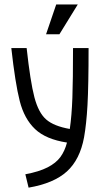

<svg xmlns="http://www.w3.org/2000/svg" viewBox="-20 -655 478 869"><path d="M94.7 133.8Q157.2 122.1 195.3 102.5Q233.4 83 253.4 55.7Q273.4 28.3 283.2 -9.8Q187.5 -24.4 138.7 -70.8Q89.8 -117.2 69.3 -197.8Q48.8 -278.3 31.2 -437.5H100.6Q117.2 -285.2 135.7 -214.8Q154.3 -144.5 189 -114.3Q223.6 -84 295.9 -71.3Q304.7 -131.8 307.6 -212.9Q310.5 -293.9 310.5 -437.5H380.9Q380.9 -266.6 376 -179.7Q371.1 -92.8 360.4 -33.2Q341.8 67.4 282.7 121.1Q223.6 174.8 109.4 194.3ZM332 -634.8 249 -500H188.5L234.4 -634.8Z"/></svg>

Font: Sudo Variable
Style: Regular
Weight: 400
Monospace: yes
Designer: Jens Kutilek
Foundry: Jens Kutilek
Version: Version 0.040